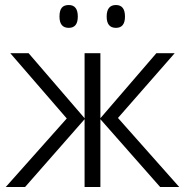

<svg xmlns="http://www.w3.org/2000/svg" viewBox="-20 -745 736 765"><path d="M217 -679Q217 -703 226 -714Q235 -725 254 -725Q290 -725 290 -679Q290 -634 254 -634Q217 -634 217 -679ZM405 -679Q405 -725 442 -725Q478 -725 478 -679Q478 -634 442 -634Q405 -634 405 -679ZM246 -273 21 -533H94L317 -274V-533H380V-274L603 -533H676L450 -275L694 0H618L380 -270V0H317V-270L80 0H3Z"/></svg>

Font: OpenSansMMV
Style: Light
Weight: 300
Foundry: Ascender Corporation
Version: Version 4.001